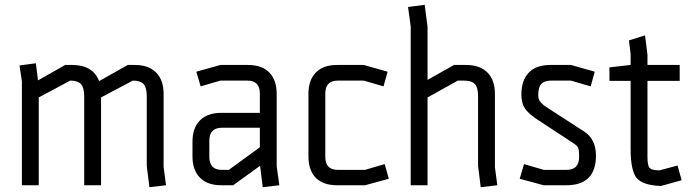

<svg xmlns="http://www.w3.org/2000/svg" viewBox="-20 -770 2872 798"><path d="M590 -80V-369Q590 -406 577 -420.5Q564 -435 532 -435L400 -365V0H330V-369Q330 -405 317 -420Q304 -435 272 -435L141 -365V0H71V-432L61 -498L129 -507L138 -436L251 -500H280Q366 -500 392 -433L511 -500H540Q598 -500 629 -468.5Q660 -437 660 -380V-76L670 0L601 8Z M796 -472 896 -500H1010Q1069 -500 1099.5 -468.5Q1130 -437 1130 -380V-79L1141 0L1072 8L1061 -81L949 0H900Q842 0 811 -31.5Q780 -63 780 -120V-181Q780 -238 811 -269.5Q842 -301 900 -301H1060V-381Q1060 -435 1008 -435H896L814 -411ZM902 -64H931L1060 -158V-239H902Q850 -239 850 -185V-118Q850 -64 902 -64Z M1382 -500H1492L1591 -472L1574 -411L1492 -435H1384Q1332 -435 1332 -381V-118Q1332 -64 1384 -64H1497L1579 -88L1596 -27L1497 0H1382Q1323 0 1292.5 -31Q1262 -62 1262 -120V-380Q1262 -437 1292.5 -468.5Q1323 -500 1382 -500Z M2037 -75 2047 0 1978 8 1967 -80V-369Q1967 -406 1954 -420.5Q1941 -435 1906 -435H1883L1757 -365V0H1687V-660L1676 -741L1745 -750L1757 -659V-438L1867 -500H1917Q1975 -500 2006 -468.5Q2037 -437 2037 -380Z M2353 -435H2271Q2243 -435 2230 -421.5Q2217 -408 2217 -374Q2217 -365 2219.5 -357.5Q2222 -350 2229.5 -342.5Q2237 -335 2240.5 -332Q2244 -329 2407 -224Q2457 -192 2457 -123Q2457 0 2333 0H2240L2140 -27L2158 -88L2240 -64H2335Q2387 -64 2387 -118Q2387 -149 2382 -157.5Q2377 -166 2360 -177L2215 -272Q2177 -297 2162 -319Q2147 -341 2147 -377Q2147 -436 2177.5 -468Q2208 -500 2267 -500H2353L2452 -472L2435 -411Z M2727 3Q2650 0 2625.5 -31Q2601 -62 2601 -152V-434H2513V-490L2601 -500V-546L2594 -602L2661 -623L2671 -543V-500H2805V-434H2671V-118Q2671 -81 2680.5 -71.5Q2690 -62 2721 -62L2796 -82L2813 -21Z"/></svg>

Font: Strong
Style: Regular
Weight: 400
Designer: Roman Shchyukin (Gaslight Type Foundry)
Foundry: Cyreal (www.cyreal.org)
Version: Version 1.001